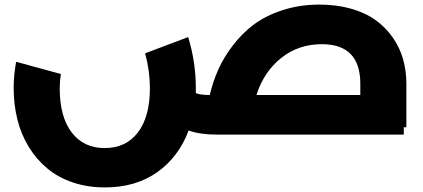

<svg xmlns="http://www.w3.org/2000/svg" viewBox="-20 -591 1856 843"><path d="M1764.2 -223.1V-32.2H1752.9V0H931.2Q857.4 0 808.1 -18.1Q765.1 97.7 670.7 164.8Q576.2 231.9 439.9 231.9Q364.3 231.9 299.6 210Q234.9 188 187.5 148.4Q140.1 108.9 106.7 54.7Q73.2 0.5 56.6 -65.4Q40 -131.3 40 -205.1Q40 -259.8 50.8 -319.8L247.1 -266.1Q242.2 -231 242.2 -204.1Q242.2 -78.1 294.7 -9.5Q347.2 59.1 439.9 59.1Q533.2 59.1 585.7 -9.8Q638.2 -78.6 638.2 -204.1Q638.2 -279.3 617.2 -356.9L806.2 -428.2Q839.8 -317.9 839.8 -205.1V-182.1Q859.9 -173.8 900.9 -173.8Q914.6 -231.4 938 -284.7Q961.4 -337.9 1002 -391.1Q1042.5 -444.3 1094.2 -483.2Q1146 -522 1220.7 -546.4Q1295.4 -570.8 1382.8 -570.8Q1459 -570.8 1522.5 -552.5Q1585.9 -534.2 1630.1 -502Q1674.3 -469.7 1704.8 -425.8Q1735.4 -381.8 1749.8 -330.8Q1764.2 -279.8 1764.2 -223.1ZM1393.1 -397Q1289.6 -397 1213.6 -335.7Q1137.7 -274.4 1106 -173.8H1562V-223.1Q1562 -397 1393.1 -397Z"/></svg>

Font: Montserrat-Arabic ExtraBold
Style: Regular
Weight: 800
Designer: Mohamed Gaber
Foundry: Kief Type Foundry
Version: Version 5.008;PS 005.008;hotconv 1.0.88;makeotf.lib2.5.64775